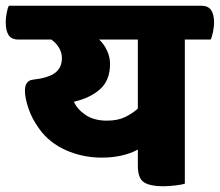

<svg xmlns="http://www.w3.org/2000/svg" viewBox="-60 -640 767 670"><path d="M642 -620Q666 -620 676.5 -605Q687 -590 687 -561Q687 -548 683.5 -529.5Q680 -511 675 -502H585V1Q577 4 553 7Q529 10 509 10Q465 10 443 -3.5Q421 -17 421 -62V-118Q369 -90 295 -90Q229 -90 171 -115.5Q113 -141 78 -189Q51 -226 39 -262.5Q27 -299 27 -323Q27 -359 55 -362Q109 -368 132.5 -386Q156 -404 156 -437Q156 -457 145.5 -474Q135 -491 119 -502H5Q-20 -502 -30 -517.5Q-40 -533 -40 -563Q-40 -575 -37 -593Q-34 -611 -29 -620ZM313 -219Q351 -219 376.5 -231.5Q402 -244 421 -261V-502H286Q303 -486 313.5 -463.5Q324 -441 324 -417Q324 -360 289.5 -329Q255 -298 198 -285Q209 -259 238.5 -239Q268 -219 313 -219Z"/></svg>

Font: Baloo
Style: Regular
Weight: 400
Designer: Sarang Kulkarni and Ek Type
Foundry: Ek Type
Version: Version 1.100;PS 1.000;hotconv 1.0.88;makeotf.lib2.5.647800;